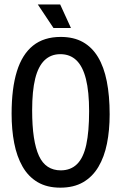

<svg xmlns="http://www.w3.org/2000/svg" viewBox="-20 -840 550 872"><path d="M254 12.3Q193.3 12.3 150.8 -12.8Q108.3 -38 82.3 -83.7Q56.3 -129.3 44.5 -190.2Q32.7 -251 32.7 -323.7Q32.7 -438.7 56.7 -516Q80.7 -593.3 130 -632.8Q179.3 -672.3 255.7 -672.3Q314.7 -672.3 356.3 -649Q398 -625.7 425 -581Q452 -536.3 465 -470.8Q478 -405.3 478 -320.7Q478 -248.3 465.8 -187.8Q453.7 -127.3 427 -82.3Q400.3 -37.3 357.7 -12.5Q315 12.3 254 12.3ZM255.7 -66.3Q301.3 -66.3 330.2 -95Q359 -123.7 371.8 -182.8Q384.7 -242 384.7 -334.7Q384.7 -424 370.3 -481.2Q356 -538.3 327 -566.2Q298 -594 254 -594Q211.3 -594 182.5 -566.5Q153.7 -539 139.8 -482.8Q126 -426.7 126 -339Q126 -268.3 133.8 -216.8Q141.7 -165.3 157 -132Q172.3 -98.7 197.3 -82.5Q222.3 -66.3 255.7 -66.3ZM223 -712.7 151.7 -819.7H253.3L302.3 -712.7Z"/></svg>

Font: Bricolage Grotesque 96pt ExtraBold SemiCondensed
Style: Regular
Weight: 800
Width: 4
Version: Version 1.001;gftools[0.9.33.dev8+g029e19f]